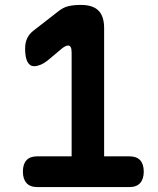

<svg xmlns="http://www.w3.org/2000/svg" viewBox="-20 -760 640 780"><path d="M132 0Q102 0 87.5 -16.5Q73 -33 73 -63Q73 -93 87.5 -109Q102 -125 132 -125H271V-546Q271 -561 267.5 -568Q264 -575 257 -575Q252 -575 246.5 -572.5Q241 -570 234 -565L178 -518Q160 -503 145 -497Q130 -491 119 -491Q101 -491 91.5 -509Q82 -527 82 -563Q82 -586 90 -603.5Q98 -621 114 -634L213 -711Q236 -730 258 -735Q280 -740 309 -740Q357 -740 380 -717Q403 -694 403 -646V-125H505Q535 -125 549.5 -109Q564 -93 564 -63Q564 -33 549.5 -16.5Q535 0 505 0Z"/></svg>

Font: Maple Mono
Style: Bold
Weight: 700
Monospace: yes
Designer: subframe7536
Version: Version 7.200